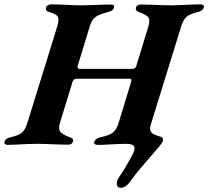

<svg xmlns="http://www.w3.org/2000/svg" viewBox="-62 -675 975 899"><path d="M504.2 204.4Q491.9 204.4 487.2 195.3Q482.5 186.2 486.3 173.7Q488.3 168.3 490.6 162.9Q493 157.4 497.2 152.1Q508.3 136.5 523.1 111.9Q538 87.3 550.5 64.1Q563 41 566 31.6Q571.6 13.5 562.4 6Q553.2 -1.5 524.8 -1.5Q508.4 -1.5 486.7 -0.5Q465 0.5 441.2 2Q417.4 3.5 394.5 3.5Q387.2 3.5 382.4 -0.2Q377.5 -3.9 379.3 -10.7Q384.8 -26.8 407.5 -32Q448.3 -40.7 465.5 -53.4Q482.7 -66.2 492.7 -97.2L551.4 -289.5Q554.2 -297 553.2 -301.6Q552.3 -306.2 544.8 -306.2H296.6Q281.7 -306.2 277.1 -290.3L218.6 -99.4Q210.2 -70.9 220.6 -57.8Q231 -44.8 265.1 -32.2Q274.4 -29.2 278.1 -25.2Q281.9 -21.2 279.4 -11.7Q277.8 -4.9 271.7 -1.2Q265.5 2.5 256.8 2.5Q235.1 2.5 208.9 1.4Q182.6 0.4 157.4 -0.6Q132.1 -1.6 111.9 -1.6Q91.9 -1.6 67.3 -0.6Q42.6 0.4 18.1 1.9Q-6.4 3.4 -26.5 3.4Q-33.6 3.4 -38.3 -0.4Q-43 -4.1 -41.3 -10.9Q-36.4 -27 -13.5 -32.2Q22.7 -40 39 -52.7Q55.3 -65.5 65.5 -97.4L205.9 -551Q216.1 -583.5 208.6 -596.8Q201.1 -610.1 168.1 -618.7Q158.8 -620.9 155.2 -626.3Q151.5 -631.7 153.9 -640.4Q155.6 -647.2 163.3 -650.9Q171.1 -654.6 178.2 -654.6Q200.7 -654.6 224.2 -653.6Q247.6 -652.6 269.8 -651.3Q292.1 -650 311.7 -650Q331.6 -650 357.2 -650.9Q382.8 -651.8 409.7 -652.8Q436.6 -653.8 458.3 -653.8Q475.7 -653.8 471.6 -639.5Q469.2 -630.1 462.5 -625.9Q455.7 -621.7 443.7 -618.7Q414.7 -611.4 398.2 -603.2Q381.6 -594.9 372.7 -582.5Q363.8 -570.2 357.8 -550.2L301.8 -366.3Q298.1 -352.4 312.6 -352.4H559Q572.4 -352.4 576.4 -366.8L632.5 -550.4Q641.3 -579.8 633.4 -592.5Q625.5 -605.2 589.2 -618.7Q580.8 -621.7 576.7 -625.9Q572.6 -630.1 575 -639.5Q576.7 -647.2 583.2 -650.5Q589.8 -653.8 597.7 -653.8Q619.4 -653.8 645.6 -652.8Q671.9 -651.8 697.4 -650.9Q723 -650 742.4 -650Q761.8 -650 784.4 -651.3Q806.9 -652.6 830.9 -653.6Q854.9 -654.6 877.4 -654.6Q884.5 -654.6 889.3 -650.9Q894 -647.2 892.4 -640.4Q887.5 -623.9 864.4 -618.7Q827.4 -610.1 811.7 -596.4Q796 -582.6 786.2 -551.2L644.2 -91.8Q638.8 -73.9 642.3 -63.2Q645.8 -52.5 657.7 -46.7Q669.5 -40.9 687.6 -35.4Q698.3 -33.1 700.4 -25.8Q702.5 -18.5 698 -9.2Q693.5 -0.4 677.7 18.1Q661.8 36.7 639.9 61.5Q618 86.3 594.6 114.4Q571.2 142.6 550.7 170.7Q538.8 188.1 526.8 196.2Q514.8 204.4 504.2 204.4Z"/></svg>

Font: EB Garamond
Style: Italic
Weight: 400
Italic angle: -17.2°
Designer: Georg Duffner and Octavio Pardo
Foundry: Georg Duffner
Version: Version 1.001